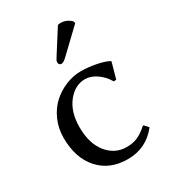

<svg xmlns="http://www.w3.org/2000/svg" viewBox="-169 -763 773 864"><g transform="rotate(-30 217.5 -331.5)"><path d="M251 -398.9Q198.7 -398.9 160.4 -350.6Q122.1 -302.2 122.1 -223.1Q122.1 -138.2 162.1 -89.1Q202.1 -40 262.2 -40Q294.4 -40 318.8 -50.5Q343.3 -61 372.1 -86.9H376L395 -65.9Q335.4 9.8 240.2 9.8Q146 9.8 91.1 -51.8Q36.1 -113.3 36.1 -217.8Q36.1 -267.1 55.2 -309.6Q74.2 -352.1 105 -379.9Q135.7 -407.7 174.3 -423.3Q212.9 -439 252 -439Q289.6 -439 329.8 -431.2Q370.1 -423.3 393.1 -411.1L395 -408.2L372.1 -326.2L358.9 -325.2Q339.4 -358.9 309.8 -378.9Q280.3 -398.9 251 -398.9ZM268.1 -670.9Q273.9 -672.9 282.2 -672.9Q313 -672.9 336.9 -649.9L339.8 -639.2L225.1 -529.8Q206.5 -511.2 194.8 -511.2Q189.5 -511.2 185.3 -515.1Q181.2 -519 181.2 -523.9Q181.2 -531.7 183.1 -536.4Q185.1 -541 192.4 -551.8Z"/></g></svg>

Font: Linux Biolinum
Style: Regular
Weight: 400
Designer: Philipp H. Poll
Foundry: Philipp H. Poll
Version: Version 0.6.4